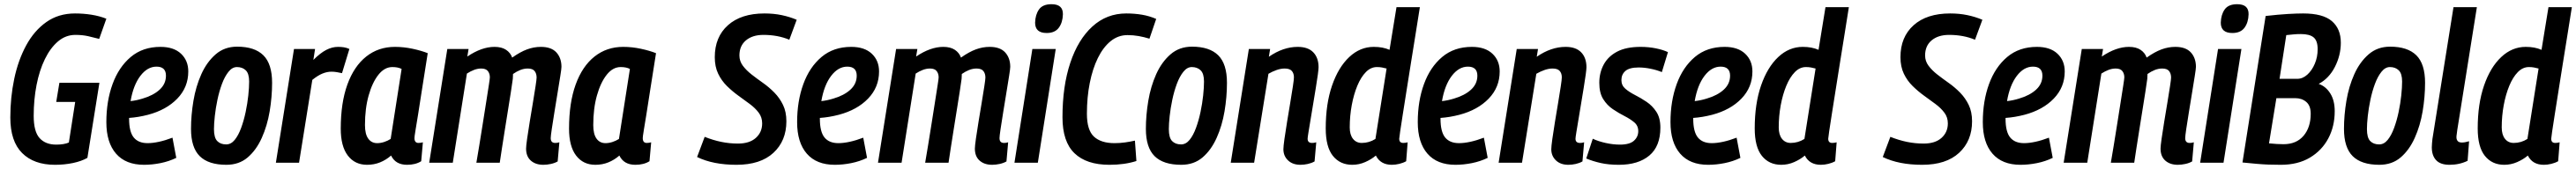

<svg xmlns="http://www.w3.org/2000/svg" viewBox="-20 -774 12232 804"><path d="M241 10Q141 10 85 -46Q29 -102 29 -215Q29 -310 47.5 -398.5Q66 -487 104 -557.5Q142 -628 200 -669Q258 -710 336 -710Q376 -710 414 -704Q452 -698 485 -685L451 -589Q425 -596 398 -602Q371 -608 338 -608Q292 -608 255.5 -577Q219 -546 193 -492.5Q167 -439 153.5 -369.5Q140 -300 140 -223Q140 -148 168 -117Q196 -86 247 -86Q284 -86 307 -96L337 -289H247L262 -380H452L395 -23Q367 -7 326.5 1.5Q286 10 241 10Z M817 -23Q782 -6 742 2Q702 10 664 10Q577 10 531 -43Q485 -96 485 -193Q485 -293 514.5 -374Q544 -455 601 -503Q658 -551 742 -551Q805 -551 839.5 -518.5Q874 -486 874 -434Q874 -359 822 -305Q770 -251 683 -228Q637 -216 593 -213V-209Q593 -147 615 -120Q637 -93 681 -93Q705 -93 735 -99.5Q765 -106 799 -119ZM723 -457Q680 -457 646.5 -413Q613 -369 600 -293Q628 -296 657 -305Q708 -320 738 -347.5Q768 -375 768 -414Q768 -457 723 -457Z M1055 10Q970 10 928.5 -31Q887 -72 887 -161Q887 -226 898.5 -294.5Q910 -363 936 -421Q962 -479 1004 -515.5Q1046 -552 1106 -552Q1189 -552 1230.5 -511Q1272 -470 1272 -380Q1272 -313 1260.5 -244.5Q1249 -176 1223 -118Q1197 -60 1156 -25Q1115 10 1055 10ZM1054 -87Q1077 -87 1094.5 -108.5Q1112 -130 1125 -165.5Q1138 -201 1146.5 -241.5Q1155 -282 1159 -320Q1163 -358 1163 -386Q1163 -424 1147 -439.5Q1131 -455 1105 -455Q1083 -455 1065 -432.5Q1047 -410 1034 -375Q1021 -340 1012.5 -299.5Q1004 -259 1000 -222Q996 -185 996 -160Q996 -119 1011.5 -103Q1027 -87 1054 -87Z M1476 -541 1468 -489Q1501 -522 1529 -536.5Q1557 -551 1585 -551Q1600 -551 1613 -549Q1626 -547 1639 -541L1604 -426Q1591 -429 1578 -431Q1565 -433 1554 -433Q1533 -433 1511 -424Q1489 -415 1463 -394L1400 0H1290L1376 -541Z M1913 10Q1858 10 1837 -34Q1813 -13 1784.5 -1.5Q1756 10 1723 10Q1665 10 1631.5 -34Q1598 -78 1598 -162Q1598 -285 1629.5 -372Q1661 -459 1719 -505Q1777 -551 1855 -551Q1897 -551 1939 -542Q1981 -533 2011 -521Q1994 -415 1983 -343.5Q1972 -272 1965 -228Q1958 -184 1954 -161Q1950 -138 1949 -128.5Q1948 -119 1948 -117Q1948 -94 1967 -94Q1978 -94 1988 -97L1980 -7Q1953 10 1913 10ZM1835 -113 1887 -446Q1870 -455 1843 -455Q1806 -455 1777 -418.5Q1748 -382 1730.5 -320Q1713 -258 1713 -179Q1713 -136 1728.5 -114.5Q1744 -93 1771 -93Q1787 -93 1804 -98.5Q1821 -104 1835 -113Z M2560 10Q2523 10 2500.5 -10Q2478 -30 2478 -67Q2478 -79 2483 -114.5Q2488 -150 2495.5 -195.5Q2503 -241 2510.5 -286Q2518 -331 2523 -364Q2528 -397 2528 -405Q2528 -424 2518.5 -436Q2509 -448 2486 -448Q2468 -448 2450.5 -441Q2433 -434 2416 -422Q2416 -418 2415.5 -411Q2415 -404 2415 -399Q2412 -376 2406 -337.5Q2400 -299 2392.5 -252.5Q2385 -206 2377.5 -158.5Q2370 -111 2363.5 -69.5Q2357 -28 2353 0H2242Q2248 -34 2256 -83.5Q2264 -133 2272.5 -186.5Q2281 -240 2288.5 -288Q2296 -336 2301 -368Q2306 -400 2306 -406Q2306 -424 2296.5 -436Q2287 -448 2265 -448Q2248 -448 2231 -441.5Q2214 -435 2197 -424L2130 0H2018L2104 -541H2205L2199 -505Q2267 -551 2328 -551Q2362 -551 2383 -537Q2404 -523 2412 -500Q2450 -527 2482.5 -539Q2515 -551 2548 -551Q2598 -551 2622 -524.5Q2646 -498 2646 -456Q2646 -447 2640.5 -412.5Q2635 -378 2627.5 -332Q2620 -286 2612.5 -240Q2605 -194 2600 -160Q2595 -126 2595 -117Q2595 -94 2616 -94Q2620 -94 2625 -94.5Q2630 -95 2636 -97L2628 -6Q2614 2 2595.5 6Q2577 10 2560 10Z M2997 10Q2942 10 2921 -34Q2897 -13 2868.5 -1.5Q2840 10 2807 10Q2749 10 2715.5 -34Q2682 -78 2682 -162Q2682 -285 2713.5 -372Q2745 -459 2803 -505Q2861 -551 2939 -551Q2981 -551 3023 -542Q3065 -533 3095 -521Q3078 -415 3067 -343.5Q3056 -272 3049 -228Q3042 -184 3038 -161Q3034 -138 3033 -128.5Q3032 -119 3032 -117Q3032 -94 3051 -94Q3062 -94 3072 -97L3064 -7Q3037 10 2997 10ZM2919 -113 2971 -446Q2954 -455 2927 -455Q2890 -455 2861 -418.5Q2832 -382 2814.5 -320Q2797 -258 2797 -179Q2797 -136 2812.5 -114.5Q2828 -93 2855 -93Q2871 -93 2888 -98.5Q2905 -104 2919 -113Z M3763 -680 3728 -585Q3673 -608 3605 -608Q3553 -608 3522 -582Q3491 -556 3491 -510Q3491 -483 3507.5 -461Q3524 -439 3549 -419.5Q3574 -400 3603 -379.5Q3632 -359 3657 -333.5Q3682 -308 3698 -275Q3714 -242 3714 -197Q3714 -104 3652.5 -47Q3591 10 3477 10Q3366 10 3290 -27L3326 -123Q3366 -107 3405 -99Q3444 -91 3484 -91Q3539 -91 3569 -118Q3599 -145 3599 -187Q3599 -216 3582.5 -238Q3566 -260 3540.5 -279Q3515 -298 3486.5 -318.5Q3458 -339 3432 -364.5Q3406 -390 3390 -423.5Q3374 -457 3374 -502Q3374 -598 3436.5 -654Q3499 -710 3610 -710Q3654 -710 3692 -702Q3730 -694 3763 -680Z M4097 -23Q4062 -6 4022 2Q3982 10 3944 10Q3857 10 3811 -43Q3765 -96 3765 -193Q3765 -293 3794.5 -374Q3824 -455 3881 -503Q3938 -551 4022 -551Q4085 -551 4119.5 -518.5Q4154 -486 4154 -434Q4154 -359 4102 -305Q4050 -251 3963 -228Q3917 -216 3873 -213V-209Q3873 -147 3895 -120Q3917 -93 3961 -93Q3985 -93 4015 -99.5Q4045 -106 4079 -119ZM4003 -457Q3960 -457 3926.5 -413Q3893 -369 3880 -293Q3908 -296 3937 -305Q3988 -320 4018 -347.5Q4048 -375 4048 -414Q4048 -457 4003 -457Z M4691 10Q4654 10 4631.5 -10Q4609 -30 4609 -67Q4609 -79 4614 -114.5Q4619 -150 4626.5 -195.5Q4634 -241 4641.5 -286Q4649 -331 4654 -364Q4659 -397 4659 -405Q4659 -424 4649.5 -436Q4640 -448 4617 -448Q4599 -448 4581.5 -441Q4564 -434 4547 -422Q4547 -418 4546.5 -411Q4546 -404 4546 -399Q4543 -376 4537 -337.5Q4531 -299 4523.5 -252.5Q4516 -206 4508.5 -158.5Q4501 -111 4494.5 -69.5Q4488 -28 4484 0H4373Q4379 -34 4387 -83.5Q4395 -133 4403.5 -186.5Q4412 -240 4419.5 -288Q4427 -336 4432 -368Q4437 -400 4437 -406Q4437 -424 4427.5 -436Q4418 -448 4396 -448Q4379 -448 4362 -441.5Q4345 -435 4328 -424L4261 0H4149L4235 -541H4336L4330 -505Q4398 -551 4459 -551Q4493 -551 4514 -537Q4535 -523 4543 -500Q4581 -527 4613.5 -539Q4646 -551 4679 -551Q4729 -551 4753 -524.5Q4777 -498 4777 -456Q4777 -447 4771.5 -412.5Q4766 -378 4758.5 -332Q4751 -286 4743.5 -240Q4736 -194 4731 -160Q4726 -126 4726 -117Q4726 -94 4747 -94Q4751 -94 4756 -94.5Q4761 -95 4767 -97L4759 -6Q4745 2 4726.5 6Q4708 10 4691 10Z M4973 -754Q5028 -754 5027 -706Q5026 -667 5007.5 -642Q4989 -617 4950 -617Q4895 -617 4895 -666Q4896 -704 4913.5 -729Q4931 -754 4973 -754ZM4797 0 4882 -541H4993L4908 0Z M5248 10Q5139 10 5082 -45Q5025 -100 5025 -216Q5025 -364 5062 -475Q5099 -586 5167 -648Q5235 -710 5328 -710Q5367 -710 5402.5 -704Q5438 -698 5470 -684L5438 -590Q5412 -598 5386.5 -602.5Q5361 -607 5334 -607Q5289 -607 5253.5 -578Q5218 -549 5193 -498Q5168 -447 5154.5 -379Q5141 -311 5141 -233Q5141 -155 5174.5 -124Q5208 -93 5272 -93Q5298 -93 5322.5 -96.5Q5347 -100 5369 -105L5376 -8Q5320 10 5248 10Z M5589 10Q5504 10 5462.5 -31Q5421 -72 5421 -161Q5421 -226 5432.5 -294.5Q5444 -363 5470 -421Q5496 -479 5538 -515.5Q5580 -552 5640 -552Q5723 -552 5764.5 -511Q5806 -470 5806 -380Q5806 -313 5794.5 -244.5Q5783 -176 5757 -118Q5731 -60 5690 -25Q5649 10 5589 10ZM5588 -87Q5611 -87 5628.5 -108.5Q5646 -130 5659 -165.5Q5672 -201 5680.5 -241.5Q5689 -282 5693 -320Q5697 -358 5697 -386Q5697 -424 5681 -439.5Q5665 -455 5639 -455Q5617 -455 5599 -432.5Q5581 -410 5568 -375Q5555 -340 5546.5 -299.5Q5538 -259 5534 -222Q5530 -185 5530 -160Q5530 -119 5545.5 -103Q5561 -87 5588 -87Z M5910 -541H6011L6005 -504Q6073 -551 6142 -551Q6191 -551 6216 -525Q6241 -499 6241 -454Q6241 -445 6237.5 -419Q6234 -393 6228 -356.5Q6222 -320 6215.5 -280.5Q6209 -241 6203 -205Q6197 -169 6193 -144.5Q6189 -120 6189 -114Q6189 -94 6210 -94Q6214 -94 6219 -94.5Q6224 -95 6230 -97L6222 -6Q6208 2 6190 6Q6172 10 6155 10Q6118 10 6096 -11Q6074 -32 6074 -64Q6074 -77 6079 -113Q6084 -149 6091.5 -194.5Q6099 -240 6106.5 -285Q6114 -330 6119 -363Q6124 -396 6124 -406Q6124 -425 6114 -436.5Q6104 -448 6080 -448Q6062 -448 6042 -441Q6022 -434 6003 -423L5935 0H5824Z M6589 10Q6535 10 6513 -34Q6492 -16 6462.5 -3Q6433 10 6401 10Q6343 10 6309 -32.5Q6275 -75 6275 -163Q6275 -280 6305 -367Q6335 -454 6386.5 -502.5Q6438 -551 6503 -551Q6525 -551 6543.5 -547.5Q6562 -544 6578 -537L6611 -740H6722Q6713 -682 6702 -614Q6691 -546 6680 -477Q6669 -408 6659 -344.5Q6649 -281 6641 -230.5Q6633 -180 6628.5 -149Q6624 -118 6624 -114Q6624 -94 6643 -94Q6654 -94 6664 -97L6657 -7Q6643 1 6624.5 5.5Q6606 10 6589 10ZM6446 -94Q6481 -94 6511 -113L6564 -448Q6553 -451 6542 -453Q6531 -455 6518 -455Q6489 -455 6465.5 -431Q6442 -407 6425 -366Q6408 -325 6398.5 -273.5Q6389 -222 6389 -168Q6389 -133 6404.5 -113.5Q6420 -94 6446 -94Z M7044 -23Q7009 -6 6969 2Q6929 10 6891 10Q6804 10 6758 -43Q6712 -96 6712 -193Q6712 -293 6741.5 -374Q6771 -455 6828 -503Q6885 -551 6969 -551Q7032 -551 7066.5 -518.5Q7101 -486 7101 -434Q7101 -359 7049 -305Q6997 -251 6910 -228Q6864 -216 6820 -213V-209Q6820 -147 6842 -120Q6864 -93 6908 -93Q6932 -93 6962 -99.5Q6992 -106 7026 -119ZM6950 -457Q6907 -457 6873.5 -413Q6840 -369 6827 -293Q6855 -296 6884 -305Q6935 -320 6965 -347.5Q6995 -375 6995 -414Q6995 -457 6950 -457Z M7182 -541H7283L7277 -504Q7345 -551 7414 -551Q7463 -551 7488 -525Q7513 -499 7513 -454Q7513 -445 7509.5 -419Q7506 -393 7500 -356.5Q7494 -320 7487.5 -280.5Q7481 -241 7475 -205Q7469 -169 7465 -144.5Q7461 -120 7461 -114Q7461 -94 7482 -94Q7486 -94 7491 -94.5Q7496 -95 7502 -97L7494 -6Q7480 2 7462 6Q7444 10 7427 10Q7390 10 7368 -11Q7346 -32 7346 -64Q7346 -77 7351 -113Q7356 -149 7363.5 -194.5Q7371 -240 7378.5 -285Q7386 -330 7391 -363Q7396 -396 7396 -406Q7396 -425 7386 -436.5Q7376 -448 7352 -448Q7334 -448 7314 -441Q7294 -434 7275 -423L7207 0H7096Z M7512 -20 7543 -114Q7568 -102 7603.5 -94Q7639 -86 7672 -86Q7718 -86 7738.5 -104.5Q7759 -123 7759 -150Q7759 -176 7740 -192Q7721 -208 7693.5 -222Q7666 -236 7638.5 -254.5Q7611 -273 7592.5 -302.5Q7574 -332 7574 -380Q7574 -428 7595 -467Q7616 -506 7659 -528.5Q7702 -551 7770 -551Q7808 -551 7842.5 -544Q7877 -537 7900 -526L7871 -431Q7847 -441 7817.5 -447Q7788 -453 7761 -453Q7717 -453 7698 -436.5Q7679 -420 7679 -393Q7679 -368 7697.5 -352Q7716 -336 7743.5 -322Q7771 -308 7798.5 -289.5Q7826 -271 7845 -242Q7864 -213 7864 -167Q7864 -78 7811.5 -34Q7759 10 7667 10Q7618 10 7580.5 1.5Q7543 -7 7512 -20Z M8244 -23Q8209 -6 8169 2Q8129 10 8091 10Q8004 10 7958 -43Q7912 -96 7912 -193Q7912 -293 7941.5 -374Q7971 -455 8028 -503Q8085 -551 8169 -551Q8232 -551 8266.5 -518.5Q8301 -486 8301 -434Q8301 -359 8249 -305Q8197 -251 8110 -228Q8064 -216 8020 -213V-209Q8020 -147 8042 -120Q8064 -93 8108 -93Q8132 -93 8162 -99.5Q8192 -106 8226 -119ZM8150 -457Q8107 -457 8073.5 -413Q8040 -369 8027 -293Q8055 -296 8084 -305Q8135 -320 8165 -347.5Q8195 -375 8195 -414Q8195 -457 8150 -457Z M8626 10Q8572 10 8550 -34Q8529 -16 8499.5 -3Q8470 10 8438 10Q8380 10 8346 -32.5Q8312 -75 8312 -163Q8312 -280 8342 -367Q8372 -454 8423.5 -502.5Q8475 -551 8540 -551Q8562 -551 8580.5 -547.5Q8599 -544 8615 -537L8648 -740H8759Q8750 -682 8739 -614Q8728 -546 8717 -477Q8706 -408 8696 -344.5Q8686 -281 8678 -230.5Q8670 -180 8665.5 -149Q8661 -118 8661 -114Q8661 -94 8680 -94Q8691 -94 8701 -97L8694 -7Q8680 1 8661.5 5.5Q8643 10 8626 10ZM8483 -94Q8518 -94 8548 -113L8601 -448Q8590 -451 8579 -453Q8568 -455 8555 -455Q8526 -455 8502.5 -431Q8479 -407 8462 -366Q8445 -325 8435.5 -273.5Q8426 -222 8426 -168Q8426 -133 8441.5 -113.5Q8457 -94 8483 -94Z M9393 -680 9358 -585Q9303 -608 9235 -608Q9183 -608 9152 -582Q9121 -556 9121 -510Q9121 -483 9137.5 -461Q9154 -439 9179 -419.5Q9204 -400 9233 -379.5Q9262 -359 9287 -333.5Q9312 -308 9328 -275Q9344 -242 9344 -197Q9344 -104 9282.5 -47Q9221 10 9107 10Q8996 10 8920 -27L8956 -123Q8996 -107 9035 -99Q9074 -91 9114 -91Q9169 -91 9199 -118Q9229 -145 9229 -187Q9229 -216 9212.5 -238Q9196 -260 9170.5 -279Q9145 -298 9116.5 -318.5Q9088 -339 9062 -364.5Q9036 -390 9020 -423.5Q9004 -457 9004 -502Q9004 -598 9066.5 -654Q9129 -710 9240 -710Q9284 -710 9322 -702Q9360 -694 9393 -680Z M9727 -23Q9692 -6 9652 2Q9612 10 9574 10Q9487 10 9441 -43Q9395 -96 9395 -193Q9395 -293 9424.5 -374Q9454 -455 9511 -503Q9568 -551 9652 -551Q9715 -551 9749.5 -518.5Q9784 -486 9784 -434Q9784 -359 9732 -305Q9680 -251 9593 -228Q9547 -216 9503 -213V-209Q9503 -147 9525 -120Q9547 -93 9591 -93Q9615 -93 9645 -99.5Q9675 -106 9709 -119ZM9633 -457Q9590 -457 9556.5 -413Q9523 -369 9510 -293Q9538 -296 9567 -305Q9618 -320 9648 -347.5Q9678 -375 9678 -414Q9678 -457 9633 -457Z M10321 10Q10284 10 10261.5 -10Q10239 -30 10239 -67Q10239 -79 10244 -114.5Q10249 -150 10256.5 -195.5Q10264 -241 10271.5 -286Q10279 -331 10284 -364Q10289 -397 10289 -405Q10289 -424 10279.5 -436Q10270 -448 10247 -448Q10229 -448 10211.5 -441Q10194 -434 10177 -422Q10177 -418 10176.5 -411Q10176 -404 10176 -399Q10173 -376 10167 -337.5Q10161 -299 10153.5 -252.5Q10146 -206 10138.5 -158.5Q10131 -111 10124.5 -69.5Q10118 -28 10114 0H10003Q10009 -34 10017 -83.5Q10025 -133 10033.5 -186.5Q10042 -240 10049.5 -288Q10057 -336 10062 -368Q10067 -400 10067 -406Q10067 -424 10057.5 -436Q10048 -448 10026 -448Q10009 -448 9992 -441.5Q9975 -435 9958 -424L9891 0H9779L9865 -541H9966L9960 -505Q10028 -551 10089 -551Q10123 -551 10144 -537Q10165 -523 10173 -500Q10211 -527 10243.5 -539Q10276 -551 10309 -551Q10359 -551 10383 -524.5Q10407 -498 10407 -456Q10407 -447 10401.5 -412.5Q10396 -378 10388.5 -332Q10381 -286 10373.5 -240Q10366 -194 10361 -160Q10356 -126 10356 -117Q10356 -94 10377 -94Q10381 -94 10386 -94.5Q10391 -95 10397 -97L10389 -6Q10375 2 10356.5 6Q10338 10 10321 10Z M10603 -754Q10658 -754 10657 -706Q10656 -667 10637.5 -642Q10619 -617 10580 -617Q10525 -617 10525 -666Q10526 -704 10543.5 -729Q10561 -754 10603 -754ZM10427 0 10512 -541H10623L10538 0Z M10628 -1 10738 -698Q10800 -705 10843.5 -707.5Q10887 -710 10916 -710Q11010 -710 11052.5 -673.5Q11095 -637 11095 -571Q11095 -511 11067 -456Q11039 -401 10990 -375Q11024 -363 11045 -329.5Q11066 -296 11066 -245Q11066 -173 11035.5 -115.5Q11005 -58 10948 -24Q10891 10 10810 10Q10777 10 10751 9Q10725 8 10696.5 5.5Q10668 3 10628 -1ZM10804 -399H10888Q10914 -399 10936 -419Q10958 -439 10971.5 -471Q10985 -503 10985 -540Q10985 -580 10966 -596Q10947 -612 10905 -612Q10887 -612 10871.5 -610.5Q10856 -609 10836 -607ZM10789 -307 10754 -92Q10793 -88 10823 -88Q10884 -88 10918 -128Q10952 -168 10952 -233Q10952 -271 10931 -289Q10910 -307 10879 -307Z M11278 10Q11193 10 11151.5 -31Q11110 -72 11110 -161Q11110 -226 11121.5 -294.5Q11133 -363 11159 -421Q11185 -479 11227 -515.5Q11269 -552 11329 -552Q11412 -552 11453.5 -511Q11495 -470 11495 -380Q11495 -313 11483.5 -244.5Q11472 -176 11446 -118Q11420 -60 11379 -25Q11338 10 11278 10ZM11277 -87Q11300 -87 11317.5 -108.5Q11335 -130 11348 -165.5Q11361 -201 11369.5 -241.5Q11378 -282 11382 -320Q11386 -358 11386 -386Q11386 -424 11370 -439.5Q11354 -455 11328 -455Q11306 -455 11288 -432.5Q11270 -410 11257 -375Q11244 -340 11235.5 -299.5Q11227 -259 11223 -222Q11219 -185 11219 -160Q11219 -119 11234.5 -103Q11250 -87 11277 -87Z M11630 -740H11741L11648 -156Q11647 -145 11645.5 -136.5Q11644 -128 11644 -121Q11644 -110 11650 -103Q11656 -96 11670 -96Q11684 -96 11704 -102L11697 -9Q11658 10 11611 10Q11568 10 11547.5 -12Q11527 -34 11527 -73Q11527 -82 11528 -92.5Q11529 -103 11530 -113Z M12059 10Q12005 10 11983 -34Q11962 -16 11932.5 -3Q11903 10 11871 10Q11813 10 11779 -32.5Q11745 -75 11745 -163Q11745 -280 11775 -367Q11805 -454 11856.5 -502.5Q11908 -551 11973 -551Q11995 -551 12013.5 -547.5Q12032 -544 12048 -537L12081 -740H12192Q12183 -682 12172 -614Q12161 -546 12150 -477Q12139 -408 12129 -344.5Q12119 -281 12111 -230.5Q12103 -180 12098.5 -149Q12094 -118 12094 -114Q12094 -94 12113 -94Q12124 -94 12134 -97L12127 -7Q12113 1 12094.5 5.5Q12076 10 12059 10ZM11916 -94Q11951 -94 11981 -113L12034 -448Q12023 -451 12012 -453Q12001 -455 11988 -455Q11959 -455 11935.5 -431Q11912 -407 11895 -366Q11878 -325 11868.5 -273.5Q11859 -222 11859 -168Q11859 -133 11874.5 -113.5Q11890 -94 11916 -94Z"/></svg>

Font: Georama SemiCondensed SemiBold
Style: Italic
Weight: 600
Width: 4
Italic angle: -9°
Designer: Jean-Baptiste Levee
Foundry: Production Type
Version: Version 1.000